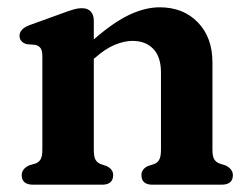

<svg xmlns="http://www.w3.org/2000/svg" viewBox="-20 -506 685 526"><path d="M237 -449.5V-398Q291.5 -445.5 335 -465.8Q378.5 -486 417.5 -486Q482 -486 522 -444.8Q562 -403.5 562 -335V-96Q562 -77.5 567 -69.5Q572 -61.5 581.5 -58L597.5 -53Q618 -43 618 -26Q618 0 586.5 0H397.5Q367.5 0 367.5 -26.5Q367.5 -42.5 385 -51L402 -56.5Q411.5 -60 416.2 -68.5Q421 -77 421 -96V-307.5Q421 -350 400 -372Q379 -394 343 -394Q320.5 -394 294.5 -383.2Q268.5 -372.5 241.5 -348.5L237 -345V-95.5Q237 -76.5 241.8 -68.2Q246.5 -60 256 -56.5L272 -51Q290 -42.5 290 -26.5Q290 0 259.5 0H71Q39.5 0 39.5 -26Q39.5 -43.5 60 -53L77 -58Q86.5 -61.5 91.2 -69.5Q96 -77.5 96 -95.5V-352Q96 -367.5 91.2 -374Q86.5 -380.5 77.5 -383L53 -385Q33.5 -391 33.5 -408Q33.5 -426.5 60.5 -437L149 -469Q168 -476 180.5 -479.8Q193 -483.5 205 -483.5Q220.5 -483.5 228.8 -474.2Q237 -465 237 -449.5Z"/></svg>

Font: Fraunces 9pt S050 SemiBold
Style: Regular
Weight: 600
Version: Version 1.000; ttfautohint (v1.8.3)